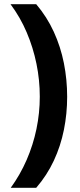

<svg xmlns="http://www.w3.org/2000/svg" viewBox="-20 -734 379 912"><path d="M299 -274Q299 -194 283.5 -117Q268 -40 235.5 29.5Q203 99 152 158H31Q76 96 106.7 25.3Q137.3 -45.3 153.2 -121.5Q169 -197.7 169 -274.8Q169 -354 153.2 -431Q137.5 -508 106.9 -580Q76.3 -652 30 -714H152Q203 -654 235.5 -583Q268 -512 283.5 -434Q299 -356 299 -274Z"/></svg>

Font: Noto Sans Myanmar
Style: Regular
Weight: 400
Designer: Monotype Design Team
Foundry: Monotype Imaging Inc.
Version: Version 2.107